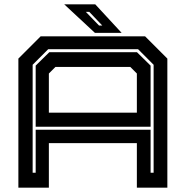

<svg xmlns="http://www.w3.org/2000/svg" viewBox="-20 -868 859 888"><path d="M65 0V-597L168 -700H651L754 -597V0H613V-206H206V0ZM131 -69H145V-268H676.5V-69H690.5V-568.5L618.5 -640.5H203L131 -568.5ZM145 -282V-564.5L208 -626.5H613.5L676.5 -564.5V-282ZM206 -347H613V-528L582.5 -558.5H236.5L206 -528ZM542.5 -716H419L277 -848H420.5ZM453 -750 393 -813H377L438 -750Z"/></svg>

Font: Tourney Expanded Regular
Style: Bold
Weight: 700
Width: 7
Designer: Tyler Finck
Foundry: Etcetera Type Co
Version: Version 1.010; ttfautohint (v1.8.3)